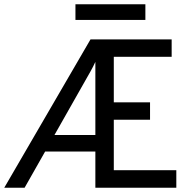

<svg xmlns="http://www.w3.org/2000/svg" viewBox="-34 -886 915 906"><path d="M-14 0 393 -700H776V-618H503V-403H674V-321H503V-83H798V0H416V-171H179L82 0ZM223 -249H416V-594Q411 -583 405 -571.2Q399 -559.5 392.5 -548Q386 -536.5 380 -526ZM322 -792V-866H652V-792Z"/></svg>

Font: Undotted
Style: Regular
Weight: 400
Designer: Delve Withrington, Dave Bailey, Thomas Jockin
Foundry: Delve Fonts LLC
Version: Version 4.000